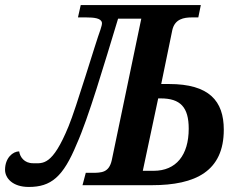

<svg xmlns="http://www.w3.org/2000/svg" viewBox="-47 -734 954 761"><path d="M67 7C155 7 203 -32 257 -163C303 -265 366 -479 421 -660H513L396 -99C385 -50 356 -49 317 -49H293L280 0H555C729 0 840 -56 840 -220C840 -334 782 -401 623 -401H592L636 -615C646 -659 682 -665 714 -665H739L749 -714H273L262 -665H294C326 -665 354 -662 357 -644C358 -639 355 -628 351 -616C331 -562 255 -306 225 -234C160 -75 123 -87 84 -87C49 -87 32 -112 29 -134C4 -134 -27 -108 -27 -61C-27 -28 3 7 67 7ZM519 -57 580 -344H590C668 -344 701 -309 701 -224C701 -119 651 -57 562 -57Z"/></svg>

Font: Noto Serif Semi
Style: Italic
Weight: 600
Italic angle: -12°
Designer: Monotype Design Team
Foundry: Monotype Imaging Inc.
Version: Version 1.901